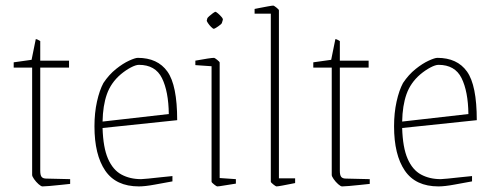

<svg xmlns="http://www.w3.org/2000/svg" viewBox="-20 -657 1760 687"><path d="M132 10Q127 10 118 2Q109 -6 102 -16Q95 -26 95 -31V-415H29V-434L93 -443L108 -517Q113 -517 124 -510V-440H227V-415H124V-46Q124 -30 129 -24Q134 -18 146 -18L231 -16V1Q220 2 198 4.5Q176 7 157 8.5Q138 10 132 10Z M597 -8Q569 -3 534 3.5Q499 10 477 10Q395 10 356.5 -46.5Q318 -103 318 -205Q318 -253 327 -293.5Q336 -334 350 -360Q370 -390 395 -410Q420 -430 442 -440Q464 -450 473 -450Q544 -450 579 -401Q614 -352 614 -227L347 -199Q349 -129 366.5 -89Q384 -49 414.5 -32.5Q445 -16 485 -16Q489 -16 510.5 -18Q532 -20 557.5 -23Q583 -26 597 -27ZM412 -391Q377 -361 362.5 -320Q348 -279 347 -222L584 -249Q583 -330 559.5 -377.5Q536 -425 477 -425Q466 -425 448 -415.5Q430 -406 412 -391Z M722 -592Q723 -594 729 -599.5Q735 -605 742 -610Q749 -615 750 -615Q753 -615 760 -609Q767 -603 773 -596Q779 -589 777 -585L774 -575Q773 -571 760.5 -562.5Q748 -554 745 -554Q742 -554 735.5 -560.5Q729 -567 724 -574.5Q719 -582 720 -584ZM757 10Q755 10 746 3Q737 -4 737 -7V-420L679 -424V-440Q706 -445 723 -447.5Q740 -450 746 -450Q748 -450 757 -443Q766 -436 766 -433V-20L824 -16V0Q797 4 780 7Q763 10 757 10Z M969 10Q967 10 958 3Q949 -4 949 -7V-608H891V-625Q891 -625 906 -628Q921 -631 937.5 -634Q954 -637 958 -637Q960 -637 969 -630Q978 -623 978 -620V-19H1036V-2Q1036 -2 1021 1Q1006 4 990 7Q974 10 969 10Z M1204 10Q1199 10 1190 2Q1181 -6 1174 -16Q1167 -26 1167 -31V-415H1101V-434L1165 -443L1180 -517Q1185 -517 1196 -510V-440H1299V-415H1196V-46Q1196 -30 1201 -24Q1206 -18 1218 -18L1303 -16V1Q1292 2 1270 4.5Q1248 7 1229 8.5Q1210 10 1204 10Z M1669 -8Q1641 -3 1606 3.5Q1571 10 1549 10Q1467 10 1428.5 -46.5Q1390 -103 1390 -205Q1390 -253 1399 -293.5Q1408 -334 1422 -360Q1442 -390 1467 -410Q1492 -430 1514 -440Q1536 -450 1545 -450Q1616 -450 1651 -401Q1686 -352 1686 -227L1419 -199Q1421 -129 1438.5 -89Q1456 -49 1486.5 -32.5Q1517 -16 1557 -16Q1561 -16 1582.5 -18Q1604 -20 1629.5 -23Q1655 -26 1669 -27ZM1484 -391Q1449 -361 1434.5 -320Q1420 -279 1419 -222L1656 -249Q1655 -330 1631.5 -377.5Q1608 -425 1549 -425Q1538 -425 1520 -415.5Q1502 -406 1484 -391Z"/></svg>

Font: Grenze Gotisch Thin
Style: Regular
Weight: 100
Designer: Renata Polastri
Foundry: Omnibus-Type
Version: Version 1.001